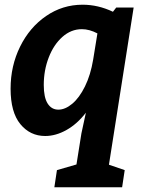

<svg xmlns="http://www.w3.org/2000/svg" viewBox="-20 -566 616 816"><path d="M548 -534 443 134 510 157 499 230H211L222 157L305 133L326 1L345 -87Q308 -39 262.5 -13.5Q217 12 172 12Q108 12 66.5 -38.5Q25 -89 25 -189Q25 -286 65.5 -368Q106 -450 176 -498Q246 -546 331 -546Q397 -546 460 -516L474 -534ZM376 -313 394 -424Q360 -442 328 -442Q282 -442 245 -409Q208 -376 187 -321.5Q166 -267 166 -205Q166 -152 182.5 -126Q199 -100 228 -100Q257 -100 287 -125Q317 -150 341 -198.5Q365 -247 376 -313Z"/></svg>

Font: Bitter Pro
Style: Bold Italic
Weight: 700
Italic angle: -9°
Designer: Sol Matas, and Bitter project Authors
Foundry: Sol Matas
Version: Version 1.010